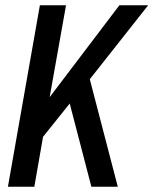

<svg xmlns="http://www.w3.org/2000/svg" viewBox="-20 -707 581 727"><path d="M10 0 131 -687H230L168 -339L432 -687H541L320 -407L426 0H326L244 -315L143 -189L110 0Z"/></svg>

Font: Archivo ExtraCondensed Medium
Style: Italic
Weight: 500
Width: 2
Italic angle: -10°
Designer: Hector Gatti
Foundry: Omnibus-Type
Version: Version 2.001